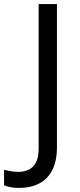

<svg xmlns="http://www.w3.org/2000/svg" viewBox="-98 -734 391 944"><path d="M-4 190Q-28 190 -46 186.5Q-64 183 -78 177V101Q-62 105 -44 108Q-26 111 -6 111Q19 111 41.5 101Q64 91 78 66Q92 41 92 -4V-714H182V-11Q182 58 159 102.5Q136 147 94 168.5Q52 190 -4 190Z"/></svg>

Font: Noto Sans Ol Chiki
Style: Regular
Weight: 400
Designer: Monotype Design Team, Lewis McGuffie
Foundry: Monotype Imaging Inc.
Version: Version 2.003